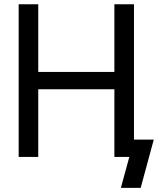

<svg xmlns="http://www.w3.org/2000/svg" viewBox="-20 -743 748 909"><path d="M570.3 -82V0H592.3L552.2 146.5H646L708 -82ZM68.4 -722.7V0H161.1V-320.3H521.5V0H614.3V-722.7H521.5V-402.3H161.1V-722.7Z"/></svg>

Font: Giphurs
Style: Regular
Weight: 400
Version: Version 2.010